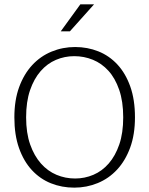

<svg xmlns="http://www.w3.org/2000/svg" viewBox="-20 -854 686 882"><path d="M325 -638Q382 -638 432 -618Q482 -598 519.5 -557.5Q557 -517 578.5 -456.5Q600 -396 600 -315Q600 -236 578 -176Q556 -116 518 -75Q480 -34 429 -13Q378 8 321 8Q264 8 214 -12Q164 -32 126.5 -72.5Q89 -113 67.5 -173.5Q46 -234 46 -315Q46 -394 68 -454Q90 -514 128 -555Q166 -596 217 -617Q268 -638 325 -638ZM100 -315Q100 -243 118.5 -190.5Q137 -138 168 -103Q199 -68 239.5 -51Q280 -34 325 -34Q369 -34 409 -51Q449 -68 479.5 -103Q510 -138 528 -190.5Q546 -243 546 -315Q546 -388 527.5 -441.5Q509 -495 478 -529Q447 -563 406.5 -579.5Q366 -596 321 -596Q277 -596 237 -579Q197 -562 166.5 -527Q136 -492 118 -439.5Q100 -387 100 -315ZM301 -710H259L349 -834H412Z"/></svg>

Font: Ek Mukta ExtraLight
Style: Regular
Weight: 275
Designer: Girish Dalvi and Yashodeep Gholap
Foundry: Ek Type
Version: Version 2.538;PS 1.002;hotconv 16.6.51;makeotf.lib2.5.65220;